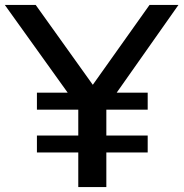

<svg xmlns="http://www.w3.org/2000/svg" viewBox="-28 -760 746 780"><path d="M122 -140.5V-209.5H290V-314.5H122V-383.5H247L-8.5 -740H117L349 -415.5L579.5 -740H697L446 -383.5H572V-314.5H404V-209.5H572V-140.5H404V0H290V-140.5Z"/></svg>

Font: Encode Sans Expanded Expanded Medium
Style: Regular
Weight: 500
Width: 7
Designer: Multiple Designers
Foundry: Impallari Type
Version: Version 3.000; ttfautohint (v1.8.3) -l 8 -r 50 -G 200 -x 14 